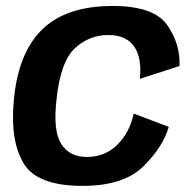

<svg xmlns="http://www.w3.org/2000/svg" viewBox="-20 -618 648 644"><path d="M256.5 5.5Q394.5 5.5 460.8 -60Q527 -125.5 546 -192.5L428.5 -237Q414.5 -172.5 373 -132Q331.5 -91.5 271.5 -91.5Q213 -91.5 185.2 -135.5Q157.5 -179.5 169.5 -283Q182.5 -411 230.8 -455.8Q279 -500.5 343 -500.5Q403 -500.5 429.8 -462.2Q456.5 -424 449 -353.5L582 -396.5Q585.5 -470 540.8 -534Q496 -598 358 -598Q200.5 -598 119.8 -517.5Q39 -437 26 -276.5Q14 -146 59.2 -70.2Q104.5 5.5 256.5 5.5Z"/></svg>

Font: Anybody UltraCondensed Thin SemiBold
Style: Italic
Weight: 600
Italic angle: -10°
Version: Version 1.111